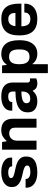

<svg xmlns="http://www.w3.org/2000/svg" viewBox="1070 -1648 751 2930"><g transform="rotate(-90 1445.0 -182.5)"><path d="M281 12Q206 12 153.5 -9Q101 -30 73.5 -67.5Q46 -105 46 -155Q46 -159 46.5 -163Q47 -167 47 -167H180V-160Q181 -135 197 -120.5Q213 -106 236.5 -100Q260 -94 286 -94Q309 -94 332 -98Q355 -102 370 -112Q385 -122 385 -141Q385 -166 361 -180Q337 -194 300 -202.5Q263 -211 220.5 -221Q178 -231 141 -248.5Q104 -266 80 -296.5Q56 -327 56 -378Q56 -432 87 -467.5Q118 -503 170 -520.5Q222 -538 287 -538Q348 -538 398 -521Q448 -504 477 -472Q506 -440 506 -395Q506 -387 505.5 -380Q505 -373 505 -372H372V-374Q371 -404 346.5 -418Q322 -432 282 -432Q255 -432 235 -427Q215 -422 204 -413Q193 -404 193 -390Q193 -367 217 -355Q241 -343 278 -335Q315 -327 357.5 -317.5Q400 -308 437 -290.5Q474 -273 498 -241.5Q522 -210 522 -158Q522 -94 490.5 -57Q459 -20 404.5 -4Q350 12 281 12Z M627 0V-526H744L754 -457H761Q786 -489 826 -513.5Q866 -538 925 -538Q976 -538 1015 -520Q1054 -502 1076.5 -461.5Q1099 -421 1099 -353V0H962V-324Q962 -375 938 -396Q914 -417 871 -417Q840 -417 816 -402Q792 -387 778 -361.5Q764 -336 764 -304V0Z M1359 12Q1338 12 1310 6.5Q1282 1 1256 -14Q1230 -29 1213 -58.5Q1196 -88 1196 -136Q1196 -207 1236.5 -247.5Q1277 -288 1348.5 -305Q1420 -322 1514 -322V-359Q1514 -379 1508.5 -395.5Q1503 -412 1487 -422Q1471 -432 1440 -432Q1407 -432 1388.5 -424.5Q1370 -417 1362.5 -406.5Q1355 -396 1355 -385V-370H1223Q1222 -374 1222 -379.5Q1222 -385 1222 -392Q1222 -458 1280.5 -498Q1339 -538 1436 -538Q1546 -538 1598.5 -493Q1651 -448 1651 -367V-135Q1651 -116 1662 -108Q1673 -100 1686 -100H1714V-4Q1703 1 1683.5 6.5Q1664 12 1635 12Q1595 12 1567 -6Q1539 -24 1529 -57H1523Q1497 -26 1460 -7Q1423 12 1359 12ZM1402 -96Q1443 -96 1467.5 -112Q1492 -128 1503 -155Q1514 -182 1514 -215V-231Q1468 -231 1427 -224.5Q1386 -218 1360.5 -201Q1335 -184 1335 -151Q1335 -128 1351 -112Q1367 -96 1402 -96Z M1794 173V-526H1911L1920 -457H1927Q1953 -498 1995 -518Q2037 -538 2087 -538Q2184 -538 2240.5 -471.5Q2297 -405 2297 -262Q2297 -168 2270.5 -107Q2244 -46 2198 -17Q2152 12 2094 12Q2041 12 2000.5 -7Q1960 -26 1937 -61H1931V173ZM2043 -107Q2106 -107 2131 -145Q2156 -183 2156 -254V-272Q2156 -343 2131 -381Q2106 -419 2043 -419Q1985 -419 1958 -381Q1931 -343 1931 -272V-256Q1931 -185 1958 -146Q1985 -107 2043 -107Z M2622 12Q2496 12 2433 -54.5Q2370 -121 2370 -263Q2370 -405 2433 -471.5Q2496 -538 2622 -538Q2738 -538 2796.5 -471.5Q2855 -405 2855 -263V-231H2509Q2510 -164 2535.5 -129Q2561 -94 2624 -94Q2652 -94 2673.5 -104.5Q2695 -115 2707.5 -135.5Q2720 -156 2720 -186H2855Q2855 -118 2824.5 -74Q2794 -30 2741 -9Q2688 12 2622 12ZM2511 -322H2713Q2713 -380 2688 -405.5Q2663 -431 2622 -431Q2570 -431 2543.5 -403.5Q2517 -376 2511 -322Z"/></g></svg>

Font: Archivo VF Beta
Style: Regular
Weight: 400
Designer: Hector Gatti
Foundry: Omnibus-Type
Version: Version 1.002